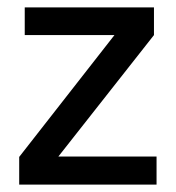

<svg xmlns="http://www.w3.org/2000/svg" viewBox="-20 -500 476 520"><path d="M32 0V-75L290 -405H47V-480H397V-405L138 -76H404V0Z"/></svg>

Font: Zen Kaku Gothic Antique Medium
Style: Regular
Weight: 500
Designer: Yoshimichi Ohira
Foundry: Positype
Version: Version 1.002